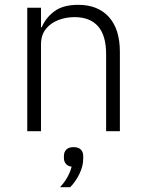

<svg xmlns="http://www.w3.org/2000/svg" viewBox="-20 -544 603 796"><path d="M150 0H93V-512H150V-431H153Q170 -471 206 -497.5Q242 -524 304 -524Q386 -524 431.5 -473.5Q477 -423 477 -329V0H420V-319Q420 -397 386.5 -435Q353 -473 289 -473Q253 -473 221 -460.5Q189 -448 169.5 -423Q150 -398 150 -360ZM285 66Q305 66 315 76Q325 86 325 103V114Q325 145 309 177.5Q293 210 271 232H229Q249 210 260.5 188.5Q272 167 277 147Q261 145 253 135Q245 125 245 112V103Q245 86 255 76Q265 66 285 66Z"/></svg>

Font: IBM Plex Sans Light
Style: Regular
Weight: 300
Designer: Mike Abbink, Paul van der Laan, Pieter van Rosmalen
Foundry: Bold Monday
Version: Version 3.201